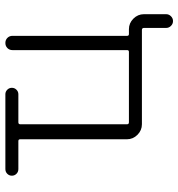

<svg xmlns="http://www.w3.org/2000/svg" viewBox="6 -592 683 736"><g transform="rotate(-90 348.0 -223.5)"><path d="M68.4 -544.9H355.5Q365.2 -544.9 372.6 -537.6Q379.9 -530.3 379.9 -520Q379.9 -509.8 372.6 -502.4Q365.2 -495.1 355.5 -495.1H248Q240.2 -495.1 240.2 -488.3V-78.1Q240.2 -71.3 248 -71.3H517.6Q524.4 -71.3 524.4 -78.1V-517.6Q524.4 -529.3 532.2 -537.1Q540 -544.9 551.8 -544.9Q563.5 -544.9 571.3 -537.1Q579.1 -529.3 579.1 -517.6V-78.1Q579.1 -71.3 585.9 -71.3H604.5Q627.9 -71.3 645 -54.2Q662.1 -37.1 662.1 -13.7V71.3Q662.1 82 654.3 89.8Q646.5 97.7 635.7 97.7Q625 97.7 617.2 89.8Q609.4 82 609.4 71.3V-13.7Q609.4 -21.5 601.6 -21.5H240.2Q216.8 -21.5 199.7 -38.6Q182.6 -55.7 182.6 -79.1V-488.3Q182.6 -495.1 175.8 -495.1H68.4Q57.6 -495.1 50.3 -502.4Q43 -509.8 43 -520Q43 -530.3 50.3 -537.6Q57.6 -544.9 68.4 -544.9Z"/></g></svg>

Font: Gen Jyuu Gothic Light
Style: Regular
Weight: 200
Designer: [Source Han Sans]
Ryoko NISHIZUKA  (kana & ideographs); Paul D. Hunt (Latin, Greek & Cyrillic); Wenlong ZHANG  (bopomofo
Version: Version 1.002.20150607